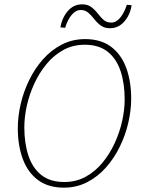

<svg xmlns="http://www.w3.org/2000/svg" viewBox="-20 -852 652 884"><path d="M274 12Q202 12 155 -23Q108 -58 85 -120Q62 -182 62 -262Q62 -315 75 -372Q88 -429 114 -482.5Q140 -536 177.5 -578.5Q215 -621 264 -646.5Q313 -672 372 -672Q444 -672 491 -637Q538 -602 561 -540Q584 -478 584 -398Q584 -345 571 -288Q558 -231 532 -177.5Q506 -124 468.5 -81.5Q431 -39 382 -13.5Q333 12 274 12ZM276 -14Q330 -14 374 -38Q418 -62 451.5 -102.5Q485 -143 508 -193Q531 -243 542.5 -295Q554 -347 554 -394Q554 -468 535 -525Q516 -582 475.5 -614Q435 -646 370 -646Q316 -646 272 -622Q228 -598 194.5 -557.5Q161 -517 138 -467Q115 -417 103.5 -365Q92 -313 92 -266Q92 -192 111 -135Q130 -78 170.5 -46Q211 -14 276 -14ZM486 -722Q461 -722 444 -734.5Q427 -747 414 -764Q401 -781 386.5 -793.5Q372 -806 352 -806Q329 -806 310 -783.5Q291 -761 280 -724L258 -726Q266 -771 292.5 -801.5Q319 -832 358 -832Q384 -832 400.5 -819.5Q417 -807 430 -790Q443 -773 457 -760.5Q471 -748 492 -748Q515 -748 533.5 -770.5Q552 -793 564 -830L586 -828Q579 -783 552 -752.5Q525 -722 486 -722Z"/></svg>

Font: Source Sans Variable
Style: Italic
Weight: 200
Italic angle: -11°
Designer: Paul D. Hunt
Foundry: Adobe Systems Incorporated
Version: Version 3.006;hotconv 1.0.111;makeotfexe 2.5.65597